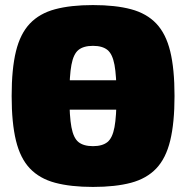

<svg xmlns="http://www.w3.org/2000/svg" viewBox="-20 -724 741 758"><path d="M98 -291V-407H581V-291ZM347 -704Q436 -704 497.5 -687.5Q559 -671 597 -631Q635 -591 652 -521.5Q669 -452 669 -345Q669 -239 652 -169Q635 -99 597 -59Q559 -19 497.5 -2.5Q436 14 347 14Q259 14 197.5 -2.5Q136 -19 98 -59Q60 -99 43 -169Q26 -239 26 -345Q26 -452 43 -521.5Q60 -591 98 -631Q136 -671 197.5 -687.5Q259 -704 347 -704ZM347 -543Q310 -543 290 -527Q270 -511 262 -468Q254 -425 254 -345Q254 -265 262 -222Q270 -179 290 -163Q310 -147 347 -147Q384 -147 404 -163Q424 -179 432 -222Q440 -265 440 -345Q440 -425 432 -468Q424 -511 404 -527Q384 -543 347 -543Z"/></svg>

Font: Exo 2 Black
Style: Regular
Weight: 900
Designer: Natanael Gama
Foundry: Natanael Gama
Version: Version 2.010